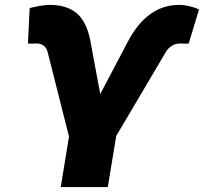

<svg xmlns="http://www.w3.org/2000/svg" viewBox="-20 -757 826 777"><path d="M225.9 0 259.2 -204.5 172.6 -546.9Q168.7 -562.5 157.1 -571.7Q145.6 -581 127.1 -581Q119.3 -581 114.7 -580.6Q94.1 -579.9 93 -581L100.1 -724.4Q101.6 -724.8 115.9 -728Q130.3 -731.2 137.4 -732.6Q144.5 -734 157.8 -735.6Q171.2 -737.2 182.5 -737.2Q247.9 -737.2 288 -705.4Q328.1 -673.7 344.5 -598L385.7 -376.4L497.9 -589.5Q576 -737.2 705.3 -737.2Q724.8 -737.2 747 -731.9Q769.2 -726.6 785.5 -718.8L743.6 -581Q741.5 -579.9 720.2 -580.6Q715.9 -581 709.5 -581Q689.6 -581 674.7 -571.2Q659.8 -561.4 651.3 -546.9L450.3 -206.7L416.2 0Z"/></svg>

Font: Karasuma Gothic
Style: Italic
Weight: 900
Italic angle: -9.39999°
Designer: Rasmus Andersson / Ryoko Nishizuka
Foundry: Genbu
Version: Version 1.00